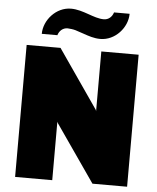

<svg xmlns="http://www.w3.org/2000/svg" viewBox="-59 -943 815 994"><g transform="rotate(5 348.0 -446.5)"><path d="M574 -893H493C486 -870 468 -853 443 -853C390 -853 334 -893 270 -893C193 -893 130 -822 130 -750H211C218 -773 236 -790 261 -790C274 -789 288 -788 302 -784L344 -770C373 -760 401 -750 434 -750C511 -750 574 -821 574 -893ZM639 0V-686H445V-375L443 -382L233 -686H57V0H250V-304L253 -297L459 0Z"/></g></svg>

Font: Chivo Light
Style: Bold
Weight: 900
Designer: Hector Gatti
Foundry: Omnibus-Type
Version: Version 1.003;PS 001.003;hotconv 1.0.70;makeotf.lib2.5.58329